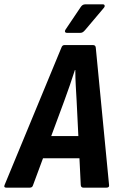

<svg xmlns="http://www.w3.org/2000/svg" viewBox="-48 -862 548 882"><path d="M-19 0Q-32 0 -27 -12L234 -643Q238 -655 248 -655H379Q391 -655 392 -643L453 -12Q455 0 441 0H335Q324 0 323 -12L304 -399Q302 -434 300 -469.5Q298 -505 298 -540H296Q285 -505 272.5 -469.5Q260 -434 247 -398L104 -12Q101 0 89 0ZM129 -135 165 -237H329L333 -135ZM259 -711Q253 -711 251 -715.5Q249 -720 253 -726L323 -830Q331 -842 343 -842H425Q431 -842 432.5 -837Q434 -832 430 -827L343 -724Q337 -717 332 -714Q327 -711 320 -711Z"/></svg>

Font: Sofia Sans Condensed ExtraBold
Style: Italic
Weight: 800
Italic angle: -9°
Version: Version 4.100